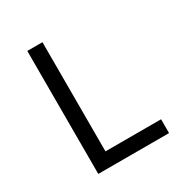

<svg xmlns="http://www.w3.org/2000/svg" viewBox="-170 -858 939 987"><g transform="rotate(-30 300.0 -365.0)"><path d="M130 0V-730H220V-82H550V0Z"/></g></svg>

Font: JetBrains Mono
Style: Regular
Weight: 400
Monospace: yes
Designer: Philipp Nurullin, Konstantin Bulenkov
Foundry: JetBrains
Version: Version 2.305